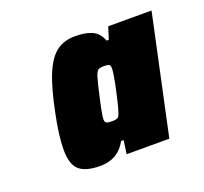

<svg xmlns="http://www.w3.org/2000/svg" viewBox="-78 -784 602 566"><g transform="rotate(-20 223.0 -501.5)"><path d="M62 -390Q62 -435 76 -501Q91 -576 108.5 -617.5Q126 -659 149.5 -676.5Q173 -694 208 -694Q241 -694 261.5 -684.5Q282 -675 291 -650H298L310 -688H446L366 -315H232L238 -357H230Q204 -309 148 -309Q103 -309 82.5 -326.5Q62 -344 62 -390ZM252 -441Q258 -459 268 -505.5Q278 -552 278 -567Q278 -577 274 -579.5Q270 -582 258 -582Q244 -582 239 -578Q234 -574 229.5 -560Q225 -546 215 -501Q203 -449 203 -435Q203 -426 207.5 -423.5Q212 -421 225 -421Q238 -421 243 -424Q248 -427 252 -441Z"/></g></svg>

Font: Saira Semi Condensed Black
Style: Italic
Weight: 900
Width: 4
Italic angle: -12°
Designer: Hector Gatti with collaboration of the Omnibus-Type team
Foundry: Omnibus-Type
Version: Version 1.001; ttfautohint (v1.8)